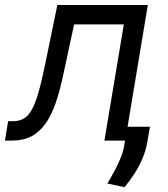

<svg xmlns="http://www.w3.org/2000/svg" viewBox="-60 -566 675 773"><path d="M-40 0 -27.3 -78.1H-7.8Q16.6 -78.1 34.7 -87.9Q52.7 -97.7 66.9 -122.3Q81.1 -147 94 -190.9Q106.9 -234.9 121.1 -303.7L170.9 -545.9H535.2L444.3 0H360.4L438.5 -467.8H238.3L196.3 -272.5Q182.6 -205.6 165.3 -154.5Q147.9 -103.5 123.8 -69.1Q99.6 -34.7 66.7 -17.3Q33.7 0 -11.7 0ZM543.9 -55.7 532.2 10.7Q526.4 42 513.7 72Q501 102.1 482.7 130.9Q464.4 159.7 441.4 187.5L372.1 172.9Q389.2 144.5 403.3 117.9Q417.5 91.3 427.5 65.4Q437.5 39.6 441.4 12.7L453.1 -55.7Z"/></svg>

Font: Inter Tight
Style: Italic
Weight: 400
Italic angle: -9.39999°
Designer: Rasmus Andersson
Foundry: rsms
Version: Version 3.002